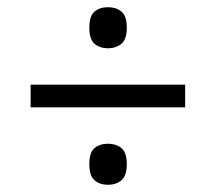

<svg xmlns="http://www.w3.org/2000/svg" viewBox="-20 -624 599 533"><path d="M65 -326V-389H494V-326ZM280 -111Q257 -111 242.5 -123.5Q228 -136 228 -168Q228 -201 242.5 -213Q257 -225 280 -225Q302 -225 317 -213Q332 -201 332 -168Q332 -136 317 -123.5Q302 -111 280 -111ZM280 -490Q257 -490 242.5 -502.5Q228 -515 228 -547Q228 -580 242.5 -592Q257 -604 280 -604Q302 -604 317 -592Q332 -580 332 -547Q332 -515 317 -502.5Q302 -490 280 -490Z"/></svg>

Font: Noto Serif Thai Medium
Style: Regular
Weight: 500
Version: Version 2.001